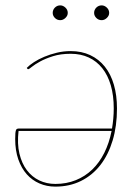

<svg xmlns="http://www.w3.org/2000/svg" viewBox="-20 -688 517 714"><path d="M36.5 0ZM186 6Q154 6 126.8 -5.8Q99.5 -17.5 79.5 -40Q59.5 -62.5 48 -95.5Q36.5 -128.5 36.5 -171Q36.5 -185 37.2 -192.8Q38 -200.5 39.5 -204.2Q41 -208 43.5 -209Q46 -210 49 -210H396.5Q399.5 -227.5 401.2 -246.2Q403 -265 403 -285Q403 -333 392 -370.8Q381 -408.5 360.2 -434.5Q339.5 -460.5 310 -474.2Q280.5 -488 243 -488Q205.5 -488 177 -479Q148.5 -470 129 -459.2Q109.5 -448.5 98.5 -439.5Q87.5 -430.5 85 -430.5Q83.5 -430.5 82 -432L79.5 -435.5Q89.5 -446 106.5 -457Q123.5 -468 145 -477Q166.5 -486 191.5 -492Q216.5 -498 243 -498Q283.5 -498 315.5 -483Q347.5 -468 369.8 -440.2Q392 -412.5 403.5 -373Q415 -333.5 415 -284.5Q415 -219.5 399 -166Q383 -112.5 353.2 -74.2Q323.5 -36 281 -15Q238.5 6 186 6ZM186 -4Q227 -4 261.8 -18Q296.5 -32 323 -57.5Q349.5 -83 367.8 -119.5Q386 -156 395 -201H49Q43.5 -153.5 52.2 -116.8Q61 -80 80 -55Q99 -30 126.2 -17Q153.5 -4 186 -4ZM232 -640Q232 -629.5 223.2 -621.2Q214.5 -613 204 -613Q192.5 -613 184.2 -621.2Q176 -629.5 176 -640Q176 -651.5 184.2 -659.8Q192.5 -668 204 -668Q214.5 -668 223.2 -659.8Q232 -651.5 232 -640ZM386 -640Q386 -629.5 377.2 -621.2Q368.5 -613 358 -613Q346.5 -613 338.2 -621.2Q330 -629.5 330 -640Q330 -651.5 338.2 -659.8Q346.5 -668 358 -668Q368.5 -668 377.2 -659.8Q386 -651.5 386 -640Z"/></svg>

Font: Lato Hairline
Style: Italic
Weight: 100
Italic angle: -7°
Designer: Lukasz Dziedzic
Foundry: tyPoland Lukasz Dziedzic
Version: Version 2.007; 2014-02-27